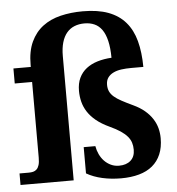

<svg xmlns="http://www.w3.org/2000/svg" viewBox="-54 -821 815 882"><g transform="rotate(-5 353.0 -380.0)"><path d="M100.1 -545.9Q100.1 -608.4 120.1 -651.4Q140.1 -694.3 175 -720.7Q210 -747.1 257.3 -758.5Q304.7 -770 359.9 -770Q429.2 -770 477.5 -752Q525.9 -733.9 556.4 -698.5Q586.9 -663.1 600.8 -611.1Q614.7 -559.1 615.2 -491.2H559.1Q534.7 -491.2 513.4 -488.3Q492.2 -485.4 476.3 -477.5Q460.4 -469.7 451.2 -456.8Q441.9 -443.8 441.9 -423.8Q441.9 -406.2 448 -393.1Q454.1 -379.9 467.3 -368.4Q480.5 -356.9 501.7 -345.5Q522.9 -334 553.2 -319.8Q584.5 -305.2 606 -286.9Q627.4 -268.6 640.9 -247.6Q654.3 -226.6 660.2 -204.1Q666 -181.6 666 -158.2Q666 -115.7 652.6 -84.2Q639.2 -52.7 614 -31.7Q588.9 -10.7 552.2 -0.5Q515.6 9.8 469.2 9.8Q423.8 9.8 383.1 0.7Q342.3 -8.3 310.1 -26.9V-147.9H363.8Q367.2 -127.9 375.7 -109.9Q384.3 -91.8 397.2 -78.4Q410.2 -64.9 427.2 -56.9Q444.3 -48.8 464.8 -48.8Q498.5 -48.8 518.3 -66.4Q538.1 -84 538.1 -116.2Q538.1 -133.8 533.4 -148.7Q528.8 -163.6 517.3 -177.2Q505.9 -190.9 486.3 -204.1Q466.8 -217.3 437 -231Q400.4 -248 376.2 -267.8Q352.1 -287.6 337.6 -310.1Q323.2 -332.5 317.1 -356.9Q311 -381.3 311 -407.2Q311 -441.9 323 -467Q335 -492.2 356.7 -509Q378.4 -525.9 408.2 -534.9Q438 -543.9 473.1 -545.9Q472.7 -591.8 465.1 -623.8Q457.5 -655.8 443.4 -675.8Q429.2 -695.8 408.9 -704.8Q388.7 -713.9 362.8 -713.9Q337.4 -713.9 316.7 -705.6Q295.9 -697.3 281.2 -679.9Q266.6 -662.6 258.8 -636Q251 -609.4 251 -573.2V0H5.9V-53.2H48.8Q59.6 -53.2 68.8 -55.4Q78.1 -57.6 85.2 -64.5Q92.3 -71.3 96.2 -84Q100.1 -96.7 100.1 -118.2V-466.8H20V-536.1H100.1Z"/></g></svg>

Font: Droid Serif
Style: Bold
Weight: 700
Designer: Monotype Design team
Foundry: Monotype Imaging Inc.
Version: Version 1.03